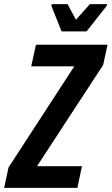

<svg xmlns="http://www.w3.org/2000/svg" viewBox="-44 -903 537 923"><path d="M-24 0 -3 -98 313 -584H106L129 -688H473L452 -591L134 -104H350L328 0ZM252 -752 203 -875 205 -883H281L321 -808L388 -883H471L469 -875L372 -752Z"/></svg>

Font: Saira Condensed SemiBold
Style: Italic
Weight: 600
Width: 3
Italic angle: -12°
Designer: Hector Gatti with collaboration of the Omnibus-Type team
Foundry: Omnibus-Type
Version: Version 1.101